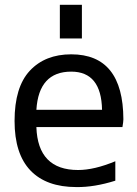

<svg xmlns="http://www.w3.org/2000/svg" viewBox="-20 -759 565 791"><path d="M129.9 -306.6H400.4Q397.5 -463.9 273.4 -463.9Q139.6 -463.9 129.9 -306.6ZM129.9 -235.4Q135.7 -58.6 301.8 -58.6Q368.2 -58.6 455.1 -94.7V-14.6Q368.2 12.7 294.9 11.7Q170.9 11.7 105.5 -56.6Q40 -125 40 -260.7Q40 -400.4 103 -467.8Q166 -535.2 273.4 -535.2Q487.3 -535.2 488.3 -267.6Q488.3 -257.8 484.4 -235.4ZM226.6 -600.6V-739.3H317.4V-600.6Z"/></svg>

Font: Gen Shin Gothic Regular
Style: Regular
Weight: 400
Designer: [Source Han Sans]
Ryoko NISHIZUKA  (kana & ideographs); Paul D. Hunt (Latin, Greek & Cyrillic); Wenlong ZHANG  (bopomofo
Version: Version 1.002.20150607